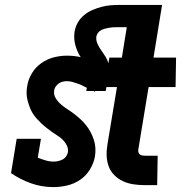

<svg xmlns="http://www.w3.org/2000/svg" viewBox="-20 -755 790 783"><path d="M198 8Q150 8 106.5 -7.5Q63 -23 25 -49L48 -189H147L134 -112Q149 -106 165.5 -101Q182 -96 199 -96Q208 -96 217 -98Q226 -100 235 -104.5Q244 -109 249.5 -117Q255 -125 257 -134Q259 -149 252.5 -162Q246 -175 236.5 -184.5Q227 -194 215 -201.5Q203 -209 192 -217Q181 -225 170 -233.5Q159 -242 149 -251.5Q139 -261 129.5 -271.5Q120 -282 113 -293.5Q106 -305 101 -318.5Q96 -332 92.5 -345.5Q89 -359 88.5 -374Q88 -389 91 -404Q95 -431 110 -456Q125 -481 148.5 -497.5Q172 -514 199 -521Q226 -528 253 -528Q267 -528 281.5 -526.5Q296 -525 309 -522Q295 -543 287.5 -570Q280 -597 284 -625Q287 -644 296.5 -661.5Q306 -679 322 -692.5Q338 -706 356.5 -714Q375 -722 394 -727Q413 -732 431.5 -733.5Q450 -735 469 -735H641L606 -520H698L696 -400H586L544 -145Q543 -139 544.5 -134Q546 -129 550 -125.5Q554 -122 560 -121Q566 -120 572 -120H623L621 0H569Q546 0 523.5 -3.5Q501 -7 481.5 -16Q462 -25 446.5 -40.5Q431 -56 423.5 -76Q416 -96 415 -118.5Q414 -141 418 -165L457 -400H414L411 -384H368L367 -381Q366 -382 364.5 -382.5Q363 -383 362 -384H332L334 -397Q324 -402 315 -406.5Q306 -411 295.5 -414.5Q285 -418 274.5 -421Q264 -424 253 -424Q245 -424 236 -422Q227 -420 220 -415Q213 -410 207.5 -402.5Q202 -395 201 -387Q198 -369 207.5 -354Q217 -339 229.5 -328.5Q242 -318 256 -309Q270 -300 283 -290Q296 -280 308 -269Q320 -258 330.5 -245Q341 -232 349 -217Q357 -202 362.5 -185.5Q368 -169 369 -151.5Q370 -134 367 -116Q362 -89 346.5 -63.5Q331 -38 306.5 -21.5Q282 -5 253.5 1.5Q225 8 198 8ZM422 -497 426 -520H477L497 -644H454Q446 -644 438.5 -643.5Q431 -643 423.5 -641.5Q416 -640 408 -638Q400 -636 392.5 -632Q385 -628 380 -621.5Q375 -615 373 -607Q371 -591 377.5 -576.5Q384 -562 393 -549.5Q402 -537 410 -524.5Q418 -512 422 -497Z"/></svg>

Font: Iosevka Etoile Heavy
Style: Italic
Weight: 900
Italic angle: -9°
Designer: Belleve Invis
Foundry: Belleve Invis
Version: Version 22.1.2; ttfautohint (v1.8.4)